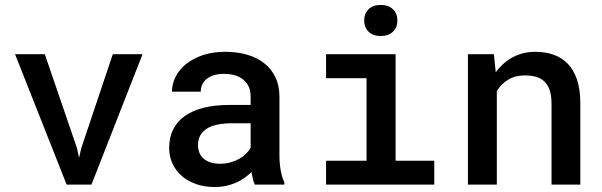

<svg xmlns="http://www.w3.org/2000/svg" viewBox="-20 -748 2440 778"><path d="M292 -147.5 300.3 -108.4 309.1 -147 437 -528.3H557.6L350.6 0H250L41 -528.3H161.6Z M1012.7 0Q1007.8 -9.8 1004.6 -22.9Q1001.5 -36.1 999 -51.3Q986.8 -38.6 971.4 -27.6Q956.1 -16.6 937.3 -8.3Q918.5 0 896.7 4.9Q875 9.8 850.1 9.8Q808.1 9.8 774.2 -2.2Q740.2 -14.2 716.1 -35.4Q691.9 -56.6 678.7 -85.4Q665.5 -114.3 665.5 -147.9Q665.5 -232.9 728.8 -277.8Q792 -322.8 910.2 -322.8H995.6V-357.4Q995.6 -399.4 967.3 -424.1Q939 -448.7 887.2 -448.7Q863.8 -448.7 846.2 -443.1Q828.6 -437.5 816.9 -427.7Q805.2 -418 799.3 -404.8Q793.5 -391.6 793.5 -376.5H676.8Q676.8 -407.2 691.2 -436.3Q705.6 -465.3 733.4 -488Q761.2 -510.7 801.5 -524.4Q841.8 -538.1 893.6 -538.1Q940.4 -538.1 980.5 -526.6Q1020.5 -515.1 1049.8 -492.4Q1079.1 -469.7 1095.7 -435.8Q1112.3 -401.9 1112.3 -356.4V-121.1Q1112.3 -86.4 1117.4 -57.9Q1122.6 -29.3 1132.3 -8.3V0ZM872.1 -84.5Q894.5 -84.5 914.3 -90.1Q934.1 -95.7 950 -104.7Q965.8 -113.8 977.3 -125.5Q988.8 -137.2 995.6 -149.4V-248.5H921.4Q850.1 -248.5 816.2 -225.6Q782.2 -202.6 782.2 -160.2Q782.2 -144 787.6 -130.1Q793 -116.2 804 -106.2Q814.9 -96.2 831.8 -90.3Q848.6 -84.5 872.1 -84.5Z M1301.3 -528.3H1583V-96.7H1739.7V0H1301.3V-96.7H1465.3V-431.2H1301.3ZM1455.6 -665Q1455.6 -692.4 1473.1 -710.2Q1490.7 -728 1522.5 -728Q1554.7 -728 1572.5 -710.2Q1590.3 -692.4 1590.3 -665Q1590.3 -637.7 1572.5 -619.9Q1554.7 -602.1 1522.5 -602.1Q1490.7 -602.1 1473.1 -619.9Q1455.6 -637.7 1455.6 -665Z M1981.4 -528.3 1988.8 -455.1Q2017.6 -494.6 2058.3 -516.4Q2099.1 -538.1 2148.9 -538.1Q2189.5 -538.1 2222.9 -526.4Q2256.3 -514.6 2280.5 -489.7Q2304.7 -464.8 2318.1 -425.3Q2331.5 -385.7 2331.5 -330.1V0H2214.8V-328.1Q2214.8 -360.8 2207.3 -382.8Q2199.7 -404.8 2185.8 -418Q2171.9 -431.2 2151.9 -436.8Q2131.8 -442.4 2106.4 -442.4Q2067.9 -442.4 2039.3 -425.3Q2010.7 -408.2 1993.2 -378.9V0H1876V-528.3Z"/></svg>

Font: TypoPRO Roboto Mono
Style: Regular
Weight: 500
Designer: Google
Version: Version 2.000986; 2015; ttfautohint (v1.3)